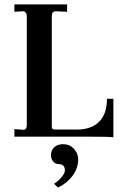

<svg xmlns="http://www.w3.org/2000/svg" viewBox="-20 -617 554 867"><path d="M492 3Q474 0 368 0H45V-34L86 -31Q101 -31 101 -53V-545Q101 -554 95.5 -560.5Q90 -567 82 -566L45 -564V-597H283V-564L234 -566H232Q214 -566 214 -545V-45Q214 -32 226 -32H326Q393 -32 428 -67.5Q463 -103 463 -171H492ZM242 230 224 213Q243 201 258 183Q273 165 273 153Q273 124 245 124Q230 124 220 112Q210 100 210 84Q210 63 224.5 48.5Q239 34 265 34Q294 34 313.5 54.5Q333 75 333 103Q333 143 307.5 177Q282 211 242 230Z"/></svg>

Font: UnnaMedium
Style: Regular
Weight: 500
Designer: Jorge de Buen Unna
Foundry: Omnibus-Type
Version: Version 2.008;hotconv 1.0.109;makeotfexe 2.5.65596